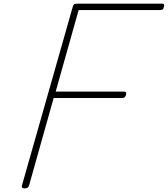

<svg xmlns="http://www.w3.org/2000/svg" viewBox="-20 -1018 919 1052"><path d="M115 14Q96 14 100 -1L379 -982Q381 -990 385.5 -994Q390 -998 403 -998H868Q877 -998 878.5 -993.5Q880 -989 878 -981Q876 -970 871.5 -966.5Q867 -963 858 -963H411L285 -516H659Q668 -516 670 -511.5Q672 -507 671 -500Q668 -489 663 -485Q658 -481 649 -481H274L139 -1Q136 7 131 10.5Q126 14 115 14Z"/></svg>

Font: Playwrite AU QLD Thin
Style: Regular
Weight: 250
Designer: Veronika Burian, José Scaglione
Foundry: TypeTogether
Version: Version 1.002